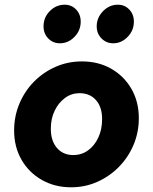

<svg xmlns="http://www.w3.org/2000/svg" viewBox="-20 -786 650 816"><path d="M282 10Q213 10 157.8 -21.3Q102.7 -52.6 71.3 -107.3Q40 -162 40 -231.2Q40 -292 62.5 -345.5Q85 -399 124.5 -439Q164 -479 216.2 -502Q268.5 -525 328 -525Q398 -525 452.5 -494Q507 -463 538.5 -408.5Q570 -354 570 -283.5Q570 -223.5 547.6 -170.4Q525.2 -117.3 485.4 -76.8Q445.6 -36.3 393.5 -13.1Q341.4 10 282 10ZM291 -127Q327 -127 354.4 -147Q381.9 -167.1 397.9 -201.5Q414 -236 414 -280Q414 -331 388 -360.5Q362 -390 318 -390Q283.8 -390 256.3 -369.8Q228.8 -349.6 212.4 -315.8Q196 -282 196 -239Q196 -187 222.2 -157Q248.5 -127 291 -127ZM234.5 -602Q205 -602 185 -622.7Q165 -643.4 165 -674Q165 -712 191.8 -739Q218.7 -766 255 -766Q284 -766 303.5 -745.5Q323 -725 323 -694Q323 -656.5 296.5 -629.3Q270 -602 234.5 -602ZM461 -602Q431.8 -602 411.4 -622.7Q391 -643.4 391 -674Q391 -710.8 417.8 -738.4Q444.7 -766 481 -766Q510 -766 529.5 -745.5Q549 -725 549 -694Q549 -656.5 522.5 -629.3Q496 -602 461 -602Z"/></svg>

Font: Red Hat Text VF
Style: Italic
Weight: 400
Italic angle: -12°
Designer: Pentagram, MCKL
Foundry: Pentagram, MCKL
Version: Version 1.023